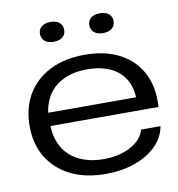

<svg xmlns="http://www.w3.org/2000/svg" viewBox="-80 -777 797 858"><g transform="rotate(-10 318.5 -348.0)"><path d="M331 8Q241 8 174 -25Q107 -58 70 -118.5Q33 -179 33 -260Q33 -344 69.5 -405Q106 -466 172.5 -499.5Q239 -533 330 -533Q423 -533 489 -498Q555 -463 588 -399Q621 -335 615 -246H125Q127 -186 153 -144.5Q179 -103 225.5 -81Q272 -59 334 -59Q405 -59 456.5 -86.5Q508 -114 521 -160H609Q600 -109 561 -71Q522 -33 463 -12.5Q404 8 331 8ZM124 -296 119 -306H531L524 -296Q524 -351 500 -389.5Q476 -428 432.5 -447.5Q389 -467 330 -467Q269 -467 224 -446Q179 -425 154 -386.5Q129 -348 124 -296ZM429 -614Q403 -614 388.5 -626.5Q374 -639 374 -659Q374 -680 389 -692Q404 -704 429 -704Q456 -704 470 -691.5Q484 -679 484 -659Q484 -638 469 -626Q454 -614 429 -614ZM205 -614Q179 -614 164.5 -626.5Q150 -639 150 -659Q150 -680 165 -692Q180 -704 205 -704Q232 -704 246 -691.5Q260 -679 260 -659Q260 -638 245 -626Q230 -614 205 -614Z"/></g></svg>

Font: Mona Sans Expanded
Style: Regular
Weight: 400
Width: 7
Designer: Deni Anggara
Foundry: GitHub
Version: Version 2.000